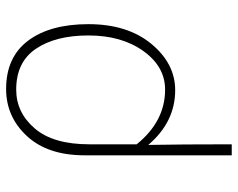

<svg xmlns="http://www.w3.org/2000/svg" viewBox="-95 -485 778 628"><g transform="rotate(-90 294.0 -171.0)"><path d="M100 198V-283Q100 -404 163 -472Q226 -540 317 -540Q421 -540 475 -468Q529 -396 529 -271Q529 -143 464.5 -65Q400 13 313 13Q209 13 134 -75Q136 31 136 198ZM315 -20Q390 -20 441 -91Q492 -162 492 -271Q492 -378 448.5 -442.5Q405 -507 315 -507Q240 -507 188 -446.5Q136 -386 136 -268V-113Q211 -20 315 -20Z"/></g></svg>

Font: Noto Sans Korean Thin
Style: Regular
Weight: 250
Designer: Ryoko NISHIZUKA  (kana & ideographs); Paul D. Hunt (Latin, Greek & Cyrillic); Wenlong ZHANG  (bopomofo); Sandoll Communi
Foundry: Adobe Systems Incorporated
Version: Version 1.0001;PS 1;hotconv 1.0.78;makeotf.lib2.5.61930